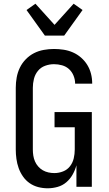

<svg xmlns="http://www.w3.org/2000/svg" viewBox="-20 -1007 588 1035"><path d="M237 8Q211 8 186 1.5Q161 -5 140 -19.5Q119 -34 104 -55.5Q89 -77 80.5 -101Q72 -125 68.5 -150.5Q65 -176 65 -201V-534Q65 -562 70 -589.5Q75 -617 87 -642Q99 -667 119 -687.5Q139 -708 163.5 -720.5Q188 -733 216 -738Q244 -743 271 -743Q297 -743 323 -739Q349 -735 373 -724.5Q397 -714 417 -696.5Q437 -679 450.5 -657Q464 -635 470.5 -609.5Q477 -584 477 -557V-556H385V-557Q385 -578 376.5 -599Q368 -620 352 -634.5Q336 -649 314.5 -655Q293 -661 271 -661Q247 -661 223.5 -652.5Q200 -644 184.5 -625Q169 -606 163 -582Q157 -558 157 -534V-201Q157 -185 159.5 -168.5Q162 -152 168.5 -137Q175 -122 186 -109.5Q197 -97 211 -89Q225 -81 241 -77.5Q257 -74 273 -74Q297 -74 320 -83Q343 -92 357.5 -111Q372 -130 377.5 -153.5Q383 -177 383 -201V-321H274V-403H475V0H392V-116Q385 -90 371.5 -66Q358 -42 337.5 -24.5Q317 -7 290.5 0.5Q264 8 237 8ZM222 -815 123 -953 171 -987 274 -873 377 -987 425 -953 326 -815Z"/></svg>

Font: Iosevka Semi-Condensed Medium
Style: Regular
Weight: 500
Monospace: yes
Designer: Belleve Invis
Foundry: Belleve Invis
Version: Version 27.3.5